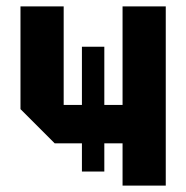

<svg xmlns="http://www.w3.org/2000/svg" viewBox="-20 -580 582 600"><path d="M498 -560V0H363V-132H151L44 -239V-560H179V-252H363V-560ZM306 -44H236V-434H306Z"/></svg>

Font: Tektur SemiCondensed SemiBold
Style: Regular
Weight: 600
Width: 4
Designer: Adam Jagosz
Foundry: Adam Jagosz
Version: Version 1.005;gftools[0.9.30]